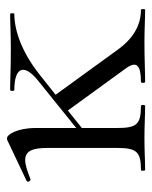

<svg xmlns="http://www.w3.org/2000/svg" viewBox="37 -472 435 549"><g transform="rotate(-90 254.5 -197.5)"><path d="M295 0C325 0 359 -2 409 -2C444 -2 477 0 501 0C504 0 504 -12 501 -12C461 -12 421 -30 385 -81L258 -256L316 -302C379 -352 441 -374 489 -374C492 -374 492 -386 489 -386C461 -386 436 -384 386 -384C331 -384 304 -386 272 -386C268 -386 268 -374 272 -374C337 -374 349 -346 297 -305L163 -197V-313C163 -366 144 -395 134 -395C132 -395 130 -395 128 -394L12 -339C6 -336 12 -326 17 -328C40 -337 58 -343 71 -343C97 -343 106 -323 106 -279V-81C106 -24 95 -12 43 -12C40 -12 40 0 43 0C67 0 99 -2 134 -2C169 -2 202 0 226 0C230 0 230 -12 226 -12C173 -12 163 -24 163 -81V-181L213 -221L335 -53C355 -24 342 -12 295 -12C291 -12 291 0 295 0Z"/></g></svg>

Font: Cormorant Garamond
Style: Regular
Weight: 400
Designer: Christian Thalmann (Catharsis Fonts)
Foundry: Catharsis Fonts
Version: Version 4.002;Glyphs 3.4 (3410)